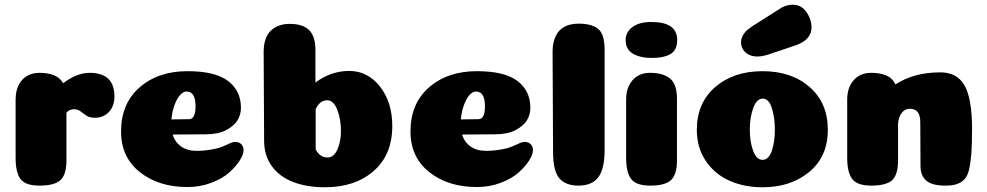

<svg xmlns="http://www.w3.org/2000/svg" viewBox="-20 -785 4175 812"><path d="M261 -107Q261 -47 236 -23.5Q211 0 147 0Q88 0 67 -27.5Q46 -55 46 -118V-364Q46 -398 58 -423.5Q70 -449 93 -463Q116 -477 147 -477Q223 -477 247 -433Q305 -477 359 -477Q464 -477 464 -377Q464 -337 441 -312Q418 -287 381 -287Q359 -287 345.5 -296Q332 -305 320.5 -314Q309 -323 294 -323Q272 -323 261 -308Z M773 6Q651 6 571.5 -57Q492 -120 492 -229Q492 -347 570.5 -415.5Q649 -484 773 -484Q890 -484 944.5 -442.5Q999 -401 999 -329Q999 -315 995.5 -302Q992 -289 984.5 -276.5Q977 -264 964.5 -253.5Q952 -243 936 -234.5Q920 -226 898 -221.5Q876 -217 851 -217L710 -216Q720 -184 746 -165.5Q772 -147 812 -147Q855 -147 900 -158Q919 -163 941.5 -174Q964 -185 974 -185Q991 -185 1000.5 -175Q1010 -165 1010 -150Q1010 -132 994 -106.5Q978 -81 949.5 -55.5Q921 -30 874 -12Q827 6 773 6ZM705 -280Q774 -281 780 -281Q795 -281 802 -299Q807 -312 807 -335Q807 -398 769 -398Q755 -398 741.5 -383Q728 -368 718 -340.5Q708 -313 705 -280Z M1314 -436Q1380 -485 1457 -485Q1535 -485 1587 -419Q1639 -353 1639 -252Q1639 -130 1560 -61.5Q1481 7 1355 7Q1278 7 1220.5 -15Q1163 -37 1130.5 -81Q1098 -125 1097 -187L1095 -564Q1095 -626 1125 -655Q1155 -684 1205 -684Q1261 -684 1287.5 -657.5Q1314 -631 1314 -573ZM1315 -153Q1333 -119 1365 -119Q1392 -119 1407 -153Q1422 -187 1422 -231Q1422 -255 1418 -278Q1414 -301 1407 -319.5Q1400 -338 1389 -349.5Q1378 -361 1364 -361Q1333 -361 1315 -324Q1315 -311 1315 -249.5Q1315 -188 1315 -153Z M1997 6Q1875 6 1795.5 -57Q1716 -120 1716 -229Q1716 -347 1794.5 -415.5Q1873 -484 1997 -484Q2114 -484 2168.5 -442.5Q2223 -401 2223 -329Q2223 -315 2219.5 -302Q2216 -289 2208.5 -276.5Q2201 -264 2188.5 -253.5Q2176 -243 2160 -234.5Q2144 -226 2122 -221.5Q2100 -217 2075 -217L1934 -216Q1944 -184 1970 -165.5Q1996 -147 2036 -147Q2079 -147 2124 -158Q2143 -163 2165.5 -174Q2188 -185 2198 -185Q2215 -185 2224.5 -175Q2234 -165 2234 -150Q2234 -132 2218 -106.5Q2202 -81 2173.5 -55.5Q2145 -30 2098 -12Q2051 6 1997 6ZM1929 -280Q1998 -281 2004 -281Q2019 -281 2026 -299Q2031 -312 2031 -335Q2031 -398 1993 -398Q1979 -398 1965.5 -383Q1952 -368 1942 -340.5Q1932 -313 1929 -280Z M2537 -151Q2537 -70 2510 -35Q2483 0 2427 0Q2371 0 2345 -31.5Q2319 -63 2319 -143L2317 -565Q2317 -591 2322.5 -611Q2328 -631 2337.5 -645Q2347 -659 2361 -668Q2375 -677 2391.5 -681Q2408 -685 2427 -685Q2482 -685 2509.5 -663Q2537 -641 2537 -574Z M2626 -616Q2626 -649 2654.5 -670.5Q2683 -692 2735 -692Q2844 -692 2844 -616Q2844 -574 2816.5 -557Q2789 -540 2735 -540Q2688 -540 2657 -558Q2626 -576 2626 -616ZM2843 -107Q2843 -47 2818 -23.5Q2793 0 2730 0Q2671 0 2649.5 -27.5Q2628 -55 2628 -118V-364Q2628 -415 2655.5 -446Q2683 -477 2729 -477Q2783 -477 2813 -453.5Q2843 -430 2843 -367Z M3257 -237Q3257 -289 3244 -328.5Q3231 -368 3206 -368Q3180 -368 3165.5 -328Q3151 -288 3151 -237Q3151 -186 3165 -147.5Q3179 -109 3205 -109Q3219 -109 3229 -120Q3239 -131 3245 -149.5Q3251 -168 3254 -190.5Q3257 -213 3257 -237ZM3205 7Q3127 7 3064.5 -21Q3002 -49 2964.5 -105Q2927 -161 2927 -236Q2927 -350 3005 -417Q3083 -484 3205 -484Q3327 -484 3404 -417Q3481 -350 3481 -236Q3481 -123 3402.5 -58Q3324 7 3205 7ZM3286 -753Q3308 -765 3333 -765Q3369 -765 3390.5 -734Q3412 -703 3412 -669Q3412 -619 3350 -595L3228 -554Q3203 -546 3182 -546Q3162 -546 3146.5 -554Q3131 -562 3122.5 -575.5Q3114 -589 3114 -606Q3114 -623 3123 -637.5Q3132 -652 3140.5 -658.5Q3149 -665 3166 -677Q3169 -679 3171 -680Z M3872 -269Q3872 -325 3828 -325Q3807 -325 3793.5 -307.5Q3780 -290 3778 -261V-107Q3778 -46 3753 -23Q3728 0 3665 0Q3606 0 3584.5 -27.5Q3563 -55 3563 -118V-364Q3563 -415 3590.5 -446Q3618 -477 3664 -477Q3702 -477 3728 -466Q3754 -455 3767 -428Q3845 -479 3957 -479Q4028 -479 4059.5 -423Q4091 -367 4091 -239Q4091 -176 4088 -136.5Q4085 -97 4078.5 -68.5Q4072 -40 4058 -26Q4044 -12 4025.5 -6Q4007 0 3978 0Q3922 0 3897.5 -21Q3873 -42 3873 -83Z"/></svg>

Font: Coiny 2.0
Style: Regular
Weight: 400
Version: Version 1.001 July 11, 2018